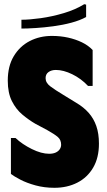

<svg xmlns="http://www.w3.org/2000/svg" viewBox="-20 -882 508 914"><path d="M451 -198Q451 -131 423.5 -84Q396 -37 348 -12.5Q300 12 239 12Q191 12 149 0.5Q107 -11 76.5 -27Q46 -43 32 -54V-225H54Q86 -195 131.5 -172.5Q177 -150 214 -150Q232 -150 244.5 -155.5Q257 -161 264 -171Q271 -181 271 -193Q271 -216 255.5 -229.5Q240 -243 206 -262L148 -293Q117 -311 86.5 -336.5Q56 -362 36.5 -401Q17 -440 17 -498Q17 -567 45.5 -614.5Q74 -662 121.5 -686.5Q169 -711 227 -711Q268 -711 304 -703Q340 -695 370 -680.5Q400 -666 421 -644V-473H399Q366 -508 324 -528.5Q282 -549 246 -549Q225 -549 211 -539Q197 -529 197 -510Q197 -488 219.5 -471Q242 -454 282 -430L344 -392Q378 -372 402 -345Q426 -318 438.5 -282Q451 -246 451 -198ZM381 -862 390 -860V-801Q361 -785 320 -774Q279 -763 234 -757Q189 -751 149 -748.5Q109 -746 82 -746V-788Q120 -788 174 -795.5Q228 -803 283.5 -819.5Q339 -836 381 -862Z"/></svg>

Font: Phudu ExtraBold
Style: Regular
Weight: 800
Version: Version 1.005;gftools[0.9.23]